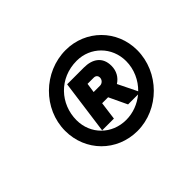

<svg xmlns="http://www.w3.org/2000/svg" viewBox="-108 -983 911 911"><g transform="rotate(-45 348.0 -527.5)"><path d="M370 -271C515 -271 640 -395 640 -544C640 -679 534 -784 400 -784C252 -784 127 -661 127 -514C127 -378 232 -271 370 -271ZM201 -512C201 -620 283 -711 401 -711C493 -711 566 -639 566 -544C566 -489 542 -438 505 -402L458 -498C485 -515 501 -543 501 -577C501 -637 460 -664 402 -664H290L253 -392H332L344 -483H384L427 -392H494C459 -363 415 -346 369 -346C273 -346 201 -418 201 -512ZM353 -549 360 -597H402C416 -597 423 -587 423 -577C423 -560 409 -549 396 -549Z"/></g></svg>

Font: Mluvka ExtraBold
Style: Italic
Weight: 800
Italic angle: -8°
Designer: Modified by Jiří Krblich, Original typeface by Gumpita Rahayu
Foundry: Gumpita Rahayu & Jiří Krblich
Version: Version 2.000;Glyphs 3.1.1 (3134)